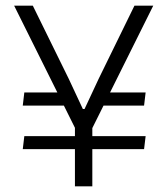

<svg xmlns="http://www.w3.org/2000/svg" viewBox="-20 -659 594 679"><path d="M321 -285.5 334.5 -332H495L489.5 -285.5ZM66 -177.5H495L489.5 -131.5H60.5ZM218 -332 231.5 -285.5H60.5L66 -332ZM249 -199 30 -639H96L223 -380.5L273 -273.5H279L329 -380.5L455.5 -639H522L303 -199ZM245 0V-258.5H306.5V0Z"/></svg>

Font: Anek Bangla Medium Light
Style: Regular
Weight: 300
Version: Version 1.003